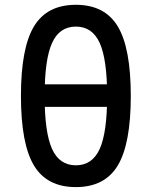

<svg xmlns="http://www.w3.org/2000/svg" viewBox="-20 -762 626 792"><path d="M293 9.8Q173.8 9.8 120.1 -79.3Q66.4 -168.5 66.4 -366.2Q66.4 -564 120.1 -653.1Q173.8 -742.2 293 -742.2Q412.1 -742.2 465.8 -653.1Q519.5 -564 519.5 -366.2Q519.5 -168.5 465.8 -79.3Q412.1 9.8 293 9.8ZM293 -80.1Q360.8 -80.1 391.4 -147.9Q421.9 -215.8 421.9 -366.2Q421.9 -516.6 391.4 -584.5Q360.8 -652.3 293 -652.3Q225.1 -652.3 194.6 -584.5Q164.1 -516.6 164.1 -366.2Q164.1 -215.8 194.6 -147.9Q225.1 -80.1 293 -80.1ZM93.8 -321.3V-414.1H504.4V-321.3Z"/></svg>

Font: Cascadia Code
Style: Regular
Weight: 400
Designer: Aaron Bell
Foundry: Saja Typeworks
Version: Version 2404.023